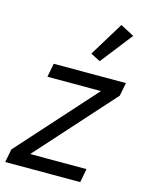

<svg xmlns="http://www.w3.org/2000/svg" viewBox="-123 -851 697 922"><g transform="rotate(15 226.0 -390.0)"><path d="M432 -744 364 -780 260 -610 308 -585ZM368 0 381 -68H101L444 -450L457 -516H98L85 -448H351L8 -66L-5 0Z"/></g></svg>

Font: Braiins Sans
Style: Italic
Weight: 400
Italic angle: -11.31°
Designer: Mike Abbink, Paul van der Laan, Pieter van Rosmalen, Jiri Chlebus, Lubos Buracinsky
Foundry: Bold Monday, Sudetype
Version: Version 1.000;hotconv 1.0.109;makeotfexe 2.5.65596